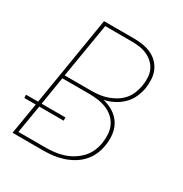

<svg xmlns="http://www.w3.org/2000/svg" viewBox="-171 -863 942 991"><g transform="rotate(30 300.0 -367.5)"><path d="M43 0 74 -186H6L5 -205H77L164 -735H341Q368 -735 394.5 -731Q421 -727 444.5 -716.5Q468 -706 486 -688Q504 -670 514 -647Q524 -624 525.5 -597Q527 -570 523 -543Q518 -515 505.5 -487Q493 -459 471 -437.5Q449 -416 421.5 -402Q394 -388 365 -382Q398 -374 425.5 -357Q453 -340 470.5 -313.5Q488 -287 492.5 -253Q497 -219 491 -185Q487 -156 475 -128.5Q463 -101 442.5 -78.5Q422 -56 395.5 -40.5Q369 -25 341 -16Q313 -7 284.5 -3.5Q256 0 227 0ZM128 -391H289Q312 -391 335 -394Q358 -397 381.5 -405Q405 -413 426.5 -426.5Q448 -440 464 -458.5Q480 -477 489 -500Q498 -523 502 -546Q506 -570 505 -594Q504 -618 495 -638.5Q486 -659 469.5 -674.5Q453 -690 432.5 -699.5Q412 -709 388.5 -712.5Q365 -716 341 -716H182ZM227 -19Q253 -19 279.5 -22Q306 -25 332 -33Q358 -41 382 -55.5Q406 -70 425.5 -90.5Q445 -111 456 -136.5Q467 -162 471 -188Q475 -215 473 -241.5Q471 -268 460 -290.5Q449 -313 430 -329.5Q411 -346 387 -355.5Q363 -365 337 -368.5Q311 -372 284 -372H125L98 -205H240V-186H95L67 -19Z"/></g></svg>

Font: Iosevka Thin Extended Oblique
Style: Regular
Weight: 100
Width: 7
Italic angle: -9°
Monospace: yes
Designer: Belleve Invis
Foundry: Belleve Invis
Version: Version 32.5.0; ttfautohint (v1.8.4)